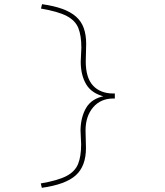

<svg xmlns="http://www.w3.org/2000/svg" viewBox="-20 -712 789 918"><path d="M180 186 175 165Q257 151 298 129.5Q339 108 353.5 71.5Q368 35 368 -22L365 -89Q366 -152 392 -196.5Q418 -241 480 -253V-250Q418 -265 392 -309Q366 -353 366 -417L369 -484Q369 -542 354.5 -578Q340 -614 299 -635.5Q258 -657 176 -671L181 -692Q238 -684 278 -669.5Q318 -655 343.5 -632.5Q369 -610 380.5 -577.5Q392 -545 392 -502L390 -418Q390 -340 425 -302.5Q460 -265 522 -265H529V-241H522Q461 -241 425 -198.5Q389 -156 389 -88L391 -4Q391 82 342.5 126Q294 170 180 186Z"/></svg>

Font: Lexend Zetta Thin
Style: Regular
Weight: 250
Version: Version 1.007